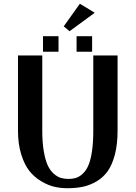

<svg xmlns="http://www.w3.org/2000/svg" viewBox="-20 -997 725 1027"><path d="M76.2 0ZM407.2 -977.1 486.8 -928.7 352.1 -830.1 320.8 -856ZM479 -700.2H608.9V-297.9Q608.9 -225.1 594.5 -170.2Q580.1 -115.2 556.2 -81.5Q532.2 -47.9 496.6 -26.9Q460.9 -5.9 423.3 2Q385.7 9.8 339.8 9.8Q305.2 9.8 271.5 2.2Q237.8 -5.4 201.4 -26.9Q165 -48.3 138.2 -81.3Q111.3 -114.3 93.8 -170.2Q76.2 -226.1 76.2 -297.9V-700.2H206.1V-297.9Q206.1 -234.4 214.4 -186.8Q222.7 -139.2 235.6 -111.8Q248.5 -84.5 267.8 -67.6Q287.1 -50.8 305.4 -45.4Q323.7 -40 346.2 -40Q370.6 -40 389.4 -46.6Q408.2 -53.2 425.5 -70.6Q442.9 -87.9 454.3 -116.2Q465.8 -144.5 472.4 -190.4Q479 -236.3 479 -297.9ZM472.7 -720.2ZM210 -803.2H293V-720.2H210ZM389.6 -803.2H472.7V-720.2H389.6Z"/></svg>

Font: Pfennig
Style: Bold
Weight: 700
Version: Version 20120410 ; ttfautohint (v0.8)